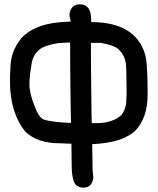

<svg xmlns="http://www.w3.org/2000/svg" viewBox="-20 -655 730 887"><path d="M364 212Q352 212 337 204Q311 191 311 101Q311 50 310 9L259 7Q151 7 96 -48Q26 -136 26 -280Q26 -308 28 -338Q28 -416 78 -478Q146 -553 306 -555L305 -567Q301 -574 301 -587Q301 -600 309 -614Q321 -635 349 -635Q401 -635 401 -566V-553Q572 -553 632 -448Q649 -417 655 -382Q662 -331 662 -220Q662 -110 605 -51Q544 5 406 11L407 78Q407 139 410 152Q411 157 411 163Q411 176 404 190Q393 212 364 212ZM308 -87 306 -195Q304 -345 304 -459L250 -456Q187 -446 162 -426Q128 -399 124 -345Q116 -304 116 -265Q116 -223 141 -162Q157 -117 179 -104Q213 -91 308 -87ZM405 -86Q453 -86 453 -88H459Q514 -97 542 -125Q542 -127 547 -132L553 -144Q554 -144 554 -146Q559 -159 562 -172Q562 -177 563 -179L565 -224Q564 -345 562 -353V-359Q556 -391 550 -397Q545 -409 539 -415Q539 -416 526 -429Q505 -446 455 -455L446 -457H400Q400 -348 402 -199Q403 -158 403 -116L404 -86Z"/></svg>

Font: Bad Comic
Style: Regular
Weight: 400
Designer: GGBotNet
Foundry: f0n7
Version: 0.9